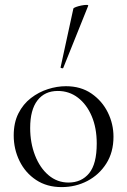

<svg xmlns="http://www.w3.org/2000/svg" viewBox="-20 -751 519 784"><path d="M231.4 13Q171.6 13 127.6 -16Q83.6 -45 59.8 -93.5Q36 -142 36 -198Q36 -250 55.2 -288Q74.4 -326 106.2 -350.5Q138 -375 175.4 -387Q212.8 -399 249.2 -399Q310 -399 353.5 -369Q397 -339 420.2 -292Q443.4 -245 443.4 -192.8Q443.4 -129.4 414.1 -83.3Q384.8 -37.2 336.8 -12.1Q288.8 13 231.4 13ZM259.8 -5.6Q312.6 -5.6 343.8 -43.4Q375 -81.2 375 -165Q375 -228.4 354.5 -276.6Q334 -324.8 298.2 -352.2Q262.4 -379.6 216 -379.6Q162.6 -379.6 132.9 -341Q103.2 -302.4 103.2 -228.6Q103.2 -167.8 123 -116.7Q142.8 -65.6 178.2 -35.6Q213.6 -5.6 259.8 -5.6ZM238.4 -474Q237.4 -471 231.9 -472.5Q226.4 -474 227.4 -476L279.6 -716Q280.8 -719 290.3 -722.5Q299.8 -726 312.1 -728.5Q324.4 -731 333.2 -731Q342 -731 340 -727Z"/></svg>

Font: Cormorant Infant Light
Style: Regular
Weight: 300
Designer: Christian Thalmann (Catharsis Fonts)
Foundry: Catharsis Fonts
Version: Version 4.001